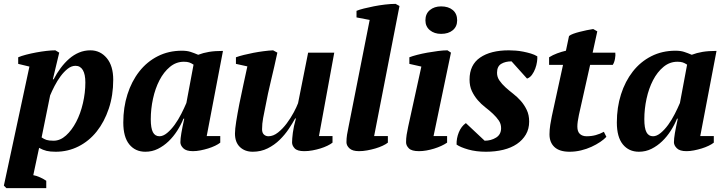

<svg xmlns="http://www.w3.org/2000/svg" viewBox="-37 -772 3742 992"><path d="M135 133Q152 136 170.5 144.5Q189 153 202 162V200H-4L-17 187L115 -428L57 -442V-476Q73 -483 98 -489.5Q123 -496 150 -501Q177 -506 203 -509Q229 -512 249 -512L269 -500L236 -362H240Q256 -393 276.5 -420.5Q297 -448 320.5 -468.5Q344 -489 371.5 -500.5Q399 -512 430 -512Q481 -512 514.5 -472Q548 -432 548 -360Q548 -279 525 -210.5Q502 -142 462.5 -92.5Q423 -43 368.5 -15.5Q314 12 251 12Q222 12 203.5 7.5Q185 3 165 -8ZM353 -432Q332 -432 312.5 -416.5Q293 -401 276 -378Q259 -355 245 -328Q231 -301 222 -279L178 -62Q191 -53 203.5 -49Q216 -45 240 -45Q274 -45 304 -72Q334 -99 356.5 -142Q379 -185 391.5 -239Q404 -293 404 -346Q404 -388 391 -410Q378 -432 353 -432Z M787 -68Q806 -68 826.5 -85Q847 -102 865.5 -127.5Q884 -153 899.5 -183.5Q915 -214 926 -240L963 -438Q951 -446 940.5 -449.5Q930 -453 913 -453Q873 -453 841 -426.5Q809 -400 787 -357.5Q765 -315 753.5 -262Q742 -209 742 -156Q742 -110 753 -89Q764 -68 787 -68ZM911 -159Q898 -127 878.5 -96.5Q859 -66 834 -42Q809 -18 779 -3Q749 12 714 12Q662 12 631 -26Q600 -64 600 -139Q600 -217 621.5 -284.5Q643 -352 682.5 -402.5Q722 -453 778 -481.5Q834 -510 903 -510Q929 -510 947.5 -504Q966 -498 987 -489Q1013 -499 1043 -504Q1073 -509 1115 -509L1031 -69H1101V-35Q1091 -27 1074.5 -19Q1058 -11 1038.5 -5Q1019 1 998.5 5Q978 9 960 9Q925 9 910 -6Q895 -21 895 -37Q895 -55 900 -84.5Q905 -114 915 -159Z M1681 -69V-35Q1671 -27 1654.5 -19Q1638 -11 1618.5 -5Q1599 1 1577.5 5Q1556 9 1535 9Q1499 9 1485.5 -5.5Q1472 -20 1472 -36Q1472 -54 1476 -86Q1480 -118 1492 -160H1488Q1475 -136 1455 -106Q1435 -76 1408 -49.5Q1381 -23 1346 -5.5Q1311 12 1269 12Q1228 12 1202.5 -12.5Q1177 -37 1177 -82Q1177 -104 1183.5 -145Q1190 -186 1199.5 -234.5Q1209 -283 1220.5 -334.5Q1232 -386 1241 -429L1182 -442V-476Q1198 -482 1222 -488Q1246 -494 1272 -499Q1298 -504 1325 -507.5Q1352 -511 1374 -512L1396 -500Q1380 -425 1363.5 -357.5Q1347 -290 1333 -215Q1328 -191 1322.5 -162Q1317 -133 1317 -104Q1317 -86 1326.5 -77Q1336 -68 1350 -68Q1375 -68 1399.5 -87.5Q1424 -107 1444.5 -134.5Q1465 -162 1480.5 -191Q1496 -220 1503 -239L1555 -500H1690L1611 -69Z M1873 -669 1805 -682V-716Q1819 -722 1843 -728Q1867 -734 1895 -739.5Q1923 -745 1952.5 -748.5Q1982 -752 2007 -752L2027 -741L1896 -69H1967V-35Q1957 -27 1940 -19Q1923 -11 1902.5 -5Q1882 1 1860 5Q1838 9 1818 9Q1784 9 1768.5 -5.5Q1753 -20 1753 -37Q1753 -57 1756 -76Q1759 -95 1764 -118Z M2078 -442V-476Q2093 -482 2118 -488.5Q2143 -495 2171 -500Q2199 -505 2226.5 -508.5Q2254 -512 2275 -512L2293 -500L2203 -69H2273V-35Q2260 -26 2242.5 -18Q2225 -10 2205.5 -4Q2186 2 2166 5.5Q2146 9 2128 9Q2090 9 2075.5 -5.5Q2061 -20 2061 -37Q2061 -57 2064 -76Q2067 -95 2072 -118L2140 -428ZM2161 -667Q2161 -701 2184 -720Q2207 -739 2242 -739Q2280 -739 2302.5 -720Q2325 -701 2325 -667Q2325 -635 2302.5 -616Q2280 -597 2242 -597Q2207 -597 2184 -616Q2161 -635 2161 -667Z M2552 -110Q2552 -132 2540 -149.5Q2528 -167 2510 -184Q2492 -201 2470.5 -217.5Q2449 -234 2431 -255Q2413 -276 2401 -301.5Q2389 -327 2389 -361Q2389 -437 2443.5 -474.5Q2498 -512 2592 -512Q2608 -512 2627.5 -510.5Q2647 -509 2667 -505Q2687 -501 2705.5 -495.5Q2724 -490 2739 -481Q2740 -470 2737.5 -452.5Q2735 -435 2728.5 -417.5Q2722 -400 2711.5 -385.5Q2701 -371 2686 -366L2606 -455Q2574 -455 2552.5 -442Q2531 -429 2531 -396Q2531 -374 2543.5 -356Q2556 -338 2574 -321.5Q2592 -305 2614 -288Q2636 -271 2654 -250.5Q2672 -230 2684.5 -204Q2697 -178 2697 -144Q2697 -106 2680 -77Q2663 -48 2633.5 -28Q2604 -8 2563 2Q2522 12 2474 12Q2423 12 2382.5 0.5Q2342 -11 2322 -25Q2321 -57 2333.5 -88Q2346 -119 2370 -136L2467 -45Q2500 -45 2526 -61Q2552 -77 2552 -110Z M2800 -476Q2819 -488 2842 -496.5Q2865 -505 2887 -510L2903 -586Q2910 -592 2925 -597.5Q2940 -603 2958 -607.5Q2976 -612 2994.5 -616Q3013 -620 3028 -622L3049 -610L3025 -500H3142Q3144 -488 3140.5 -468.5Q3137 -449 3129 -437H3012L2954 -178Q2950 -159 2948 -144.5Q2946 -130 2946 -118Q2946 -92 2959 -80Q2972 -68 2994 -68Q3019 -68 3041 -74Q3063 -80 3083 -91L3096 -65Q3084 -52 3064 -38.5Q3044 -25 3019 -13.5Q2994 -2 2965 5Q2936 12 2906 12Q2854 12 2828 -12Q2802 -36 2802 -78Q2802 -101 2806 -127Q2810 -153 2814 -171L2872 -437H2800Z M3337 -68Q3356 -68 3376.5 -85Q3397 -102 3415.5 -127.5Q3434 -153 3449.5 -183.5Q3465 -214 3476 -240L3513 -438Q3501 -446 3490.5 -449.5Q3480 -453 3463 -453Q3423 -453 3391 -426.5Q3359 -400 3337 -357.5Q3315 -315 3303.5 -262Q3292 -209 3292 -156Q3292 -110 3303 -89Q3314 -68 3337 -68ZM3461 -159Q3448 -127 3428.5 -96.5Q3409 -66 3384 -42Q3359 -18 3329 -3Q3299 12 3264 12Q3212 12 3181 -26Q3150 -64 3150 -139Q3150 -217 3171.5 -284.5Q3193 -352 3232.5 -402.5Q3272 -453 3328 -481.5Q3384 -510 3453 -510Q3479 -510 3497.5 -504Q3516 -498 3537 -489Q3563 -499 3593 -504Q3623 -509 3665 -509L3581 -69H3651V-35Q3641 -27 3624.5 -19Q3608 -11 3588.5 -5Q3569 1 3548.5 5Q3528 9 3510 9Q3475 9 3460 -6Q3445 -21 3445 -37Q3445 -55 3450 -84.5Q3455 -114 3465 -159Z"/></svg>

Font: PT Serif
Style: Bold Italic
Weight: 700
Italic angle: -12°
Designer: A.Korolkova, O.Umpeleva, V.Yefimov
Foundry: ParaType Ltd
Version: Version 1.000W OFL